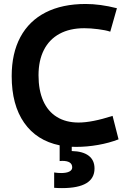

<svg xmlns="http://www.w3.org/2000/svg" viewBox="-20 -733 663 971"><path d="M458 119.1Q458 218.3 293.5 218.3Q272.5 218.3 253.9 216.8V139.2Q272 142.1 289.1 142.1Q316.4 142.1 330.8 134.5Q345.2 127 345.2 113.8Q345.2 80.6 294.9 80.6L281.7 81.5V2Q165 -22 102.1 -112.3Q39.1 -202.6 39.1 -348.1Q39.1 -463.4 83 -545.4Q127 -627.4 210.9 -670.2Q294.9 -712.9 413.1 -712.9Q486.3 -712.9 571.3 -691.4L537.6 -572.8Q514.6 -580.6 476.3 -585.4Q438 -590.3 406.2 -590.3Q333 -590.3 281 -562Q229 -533.7 201.9 -480.2Q174.8 -426.8 174.8 -352.1Q174.8 -276.9 198.5 -223.1Q222.2 -169.4 267.8 -141.4Q313.5 -113.3 377.4 -113.3Q444.8 -113.3 549.3 -147L579.6 -28.3Q531.7 -9.8 475.8 0Q419.9 9.8 366.2 9.8Q350.6 9.8 342.8 9.3V30.8Q399.4 32.2 428.7 54.7Q458 77.1 458 119.1Z"/></svg>

Font: Selawik Semibold
Style: Regular
Weight: 600
Designer: Aaron Bell
Foundry: Microsoft Corporation
Version: Version 1.01